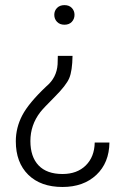

<svg xmlns="http://www.w3.org/2000/svg" viewBox="-20 -558 499 765"><path d="M269 -335.4Q268.1 -275.4 255.9 -246.6Q243.7 -217.8 197.8 -171.9Q151.9 -126 140.6 -111.3Q101.1 -60.1 101.1 3.9Q101.1 66.9 133.8 101.1Q166.5 135.3 229 135.3Q287.1 135.3 321.8 101.1Q356.4 66.9 357.4 9.8H416Q415 90.8 363.8 138.9Q312.5 187 229 187Q142.1 187 92.5 138.2Q43 89.4 43 4.9Q43 -49.3 68.8 -98.6Q94.7 -147.9 164.6 -213.9Q206.1 -248.5 209.5 -301.8L210.4 -335.4ZM276.9 -499Q276.9 -482.4 266.1 -470.9Q255.4 -459.5 236.8 -459.5Q218.3 -459.5 207.3 -470.9Q196.3 -482.4 196.3 -499Q196.3 -515.1 207.3 -526.4Q218.3 -537.6 236.8 -537.6Q255.4 -537.6 266.1 -526.4Q276.9 -515.1 276.9 -499Z"/></svg>

Font: RobotoInd Light
Style: Regular
Weight: 300
Designer: Google
Version: Version 2.001151; 2014